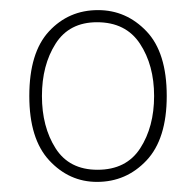

<svg xmlns="http://www.w3.org/2000/svg" viewBox="-20 -740 387 380"><path d="M172 -380Q117 -380 77.5 -422.5Q38 -465 38 -550Q38 -636 77 -678Q116 -720 174 -720Q230 -720 270 -678Q310 -636 310 -550Q310 -465 270 -422.5Q230 -380 172 -380ZM173 -404Q230 -404 257.5 -446.5Q285 -489 285 -550Q285 -611 257 -653.5Q229 -696 172 -696Q117 -696 90 -653.5Q63 -611 63 -550Q63 -489 90 -446.5Q117 -404 173 -404Z"/></svg>

Font: Noto Serif Gujarati Thin
Style: Regular
Weight: 250
Version: Version 2.102